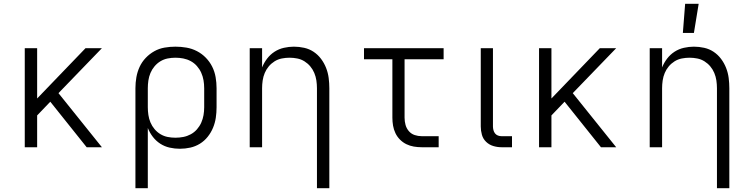

<svg xmlns="http://www.w3.org/2000/svg" viewBox="-20 -773 3940 1008"><path d="M110 0V-520H175V-256L429 -520H515L287 -284L515 0H435L244 -239L175 -167V0Z M691 215V-310Q691 -339 696 -367.5Q701 -396 713 -422Q725 -448 745 -469Q765 -490 790 -504Q815 -518 843.5 -523Q872 -528 901 -528Q930 -528 959 -523Q988 -518 1014 -504.5Q1040 -491 1060.5 -470Q1081 -449 1094 -423Q1107 -397 1112 -368Q1117 -339 1117 -310V-210Q1117 -182 1113 -155Q1109 -128 1098.5 -102.5Q1088 -77 1070.5 -55Q1053 -33 1029.5 -18.5Q1006 -4 979 2Q952 8 924 8Q897 8 870.5 2Q844 -4 821.5 -18.5Q799 -33 782.5 -54.5Q766 -76 756 -101V215ZM901 -50Q922 -50 942.5 -54Q963 -58 981.5 -68Q1000 -78 1014 -94Q1028 -110 1036.5 -129Q1045 -148 1048.5 -168.5Q1052 -189 1052 -210V-310Q1052 -331 1048.5 -351.5Q1045 -372 1036.5 -391Q1028 -410 1014 -426Q1000 -442 981.5 -452Q963 -462 942.5 -466Q922 -470 901 -470Q880 -470 860 -466Q840 -462 822.5 -451.5Q805 -441 791.5 -425Q778 -409 770 -390Q762 -371 759 -350.5Q756 -330 756 -310V-210Q756 -190 759 -169.5Q762 -149 770 -130Q778 -111 791.5 -95Q805 -79 822.5 -68.5Q840 -58 860 -54Q880 -50 901 -50Z M1644 215V-310Q1644 -330 1641 -350.5Q1638 -371 1630 -390Q1622 -409 1609 -424.5Q1596 -440 1578.5 -451Q1561 -462 1540.5 -466Q1520 -470 1500 -470Q1480 -470 1459.5 -466Q1439 -462 1421.5 -451Q1404 -440 1391 -424.5Q1378 -409 1370 -390Q1362 -371 1359 -350.5Q1356 -330 1356 -310V0H1291V-520H1356V-419Q1366 -444 1382.5 -465.5Q1399 -487 1421.5 -501.5Q1444 -516 1470.5 -522Q1497 -528 1523 -528Q1550 -528 1577 -522Q1604 -516 1626.5 -501Q1649 -486 1665.5 -464Q1682 -442 1692 -416.5Q1702 -391 1705.5 -364Q1709 -337 1709 -310V215Z M2194 0Q2173 0 2152.5 -3.5Q2132 -7 2113.5 -16Q2095 -25 2080 -40Q2065 -55 2056 -74Q2047 -93 2043.5 -113.5Q2040 -134 2040 -155V-462H1891V-520H2309V-462H2104V-155Q2104 -136 2109 -117.5Q2114 -99 2126.5 -84.5Q2139 -70 2157 -64Q2175 -58 2194 -58H2283V0Z M2613 0Q2591 0 2569.5 -6.5Q2548 -13 2532 -28.5Q2516 -44 2510 -65.5Q2504 -87 2504 -109V-520H2568V-109Q2568 -100 2570.5 -90Q2573 -80 2579 -72.5Q2585 -65 2594 -61.5Q2603 -58 2613 -58H2668V0Z M2810 0V-520H2875V-256L3129 -520H3215L2987 -284L3215 0H3135L2944 -239L2875 -167V0Z M3744 215V-310Q3744 -330 3741 -350.5Q3738 -371 3730 -390Q3722 -409 3709 -424.5Q3696 -440 3678.5 -451Q3661 -462 3640.5 -466Q3620 -470 3600 -470Q3580 -470 3559.5 -466Q3539 -462 3521.5 -451Q3504 -440 3491 -424.5Q3478 -409 3470 -390Q3462 -371 3459 -350.5Q3456 -330 3456 -310V0H3391V-520H3456V-419Q3466 -444 3482.5 -465.5Q3499 -487 3521.5 -501.5Q3544 -516 3570.5 -522Q3597 -528 3623 -528Q3650 -528 3677 -522Q3704 -516 3726.5 -501Q3749 -486 3765.5 -464Q3782 -442 3792 -416.5Q3802 -391 3805.5 -364Q3809 -337 3809 -310V215ZM3565 -600 3577 -753H3648L3623 -600Z"/></svg>

Font: Iosevka Aile Light
Style: Regular
Weight: 300
Designer: Belleve Invis
Foundry: Belleve Invis
Version: Version 27.3.5; ttfautohint (v1.8.4)